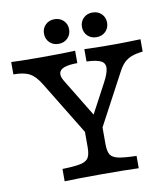

<svg xmlns="http://www.w3.org/2000/svg" viewBox="-82 -796 755 865"><g transform="rotate(-10 295.5 -363.5)"><path d="M0 -514.5V-571L46.4 -569.4Q76.2 -568.5 130.8 -568.5Q235.5 -568.5 292.5 -571V-514.5Q253.6 -514.5 232.7 -506.8Q211.8 -499.1 208.8 -483.4Q205.7 -467.7 220.3 -444.4L342.1 -244.4L301.3 -229.9L394.1 -403.9Q416.8 -445.6 418.2 -469.2Q419.7 -492.7 399.7 -502.8Q379.7 -512.9 334.6 -514.5V-571Q367.1 -568.5 483 -568.5Q514.5 -568.5 591.4 -571V-514.5Q560.7 -511.2 540.5 -503.5Q520.3 -495.8 505.7 -481.6Q491.1 -467.4 478.2 -442.3L328 -160.5H298.8L123.5 -447.6Q100 -486.1 74.2 -500.3Q48.4 -514.5 0 -514.5ZM272.6 -133.7V-250.8L319.4 -200.8L354.1 -250.5V-133.7Q354.1 -100.6 363.4 -85.2Q372.6 -69.9 399 -63.9Q425.3 -57.9 482.8 -56.5V0Q425.8 -2.4 313.9 -2.4Q199.9 -2.4 143.9 0V-56.5Q201.4 -57.9 227.7 -63.9Q254.1 -69.9 263.3 -85.2Q272.6 -100.6 272.6 -133.7ZM341.3 -671.2Q341.3 -695 357.4 -711.1Q373.5 -727.2 398.8 -727.2Q424 -727.2 440.2 -711.1Q456.3 -695 456.3 -671.2Q456.3 -646.7 440.2 -630.6Q424 -614.5 398.8 -614.5Q373.5 -614.5 357.4 -630.6Q341.3 -646.7 341.3 -671.2ZM167.6 -671.2Q167.6 -695 183.7 -711.1Q199.8 -727.2 225.1 -727.2Q250.3 -727.2 266.4 -711.1Q282.6 -695 282.6 -671.2Q282.6 -646.7 266.4 -630.6Q250.3 -614.5 225.1 -614.5Q199.8 -614.5 183.7 -630.6Q167.6 -646.7 167.6 -671.2Z"/></g></svg>

Font: Playfair Micro SmCond SmLight
Style: Regular
Weight: 360
Width: 4
Designer: Claus Eggers Sørensen
Foundry: Claus Eggers Sørensen
Version: Version 2.100;Glyphs 3.2 (3219)